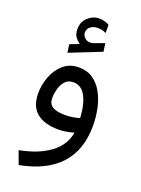

<svg xmlns="http://www.w3.org/2000/svg" viewBox="-169 -729 782 1065"><g transform="rotate(20 222.0 -196.5)"><path d="M170.9 -484.9Q154.3 -497.6 142.6 -514.2Q130.9 -530.8 130.9 -559.6Q130.9 -601.6 159.9 -628.4Q189 -655.3 226.1 -655.3Q258.3 -655.3 285.2 -639.6L285.6 -591.3Q270.5 -599.1 257.3 -601.1Q244.1 -603 232.9 -603Q211.9 -603 194.1 -590.3Q176.3 -577.6 176.3 -553.2Q176.8 -538.1 191.7 -523.7Q206.5 -509.3 233.9 -513.2Q234.9 -513.2 236.1 -513.7Q237.3 -514.2 238.8 -514.6L303.2 -538.1L310.1 -489.7L124 -416L117.2 -463.9ZM396 -83.5Q396 201.7 83 261.7L54.2 184.1Q166.5 162.6 233.4 112.5Q300.3 62.5 312.5 -13.2Q293.9 -7.3 269.5 -2.9Q245.1 1.5 226.6 1.5Q48.3 1.5 48.3 -149.9Q48.3 -200.2 66.9 -249Q85.4 -297.9 122.1 -329.8Q158.7 -361.8 213.4 -361.8Q261.7 -361.8 296.1 -338.1Q330.6 -314.5 352.8 -274.4Q375 -234.4 385.5 -184.8Q396 -135.3 396 -83.5ZM229 -86.9Q272 -86.9 314.5 -99.6Q309.6 -181.6 284.2 -227.8Q258.8 -273.9 212.4 -273.9Q180.2 -273.9 162.4 -252.7Q144.5 -231.4 137.5 -203.1Q130.4 -174.8 130.4 -152.8Q130.4 -117.2 154.8 -102.1Q179.2 -86.9 229 -86.9Z"/></g></svg>

Font: Vazirmatn RD
Style: Regular
Weight: 400
Designer: Saber Rastikerdar
Foundry: Saber Rastikerdar
Version: Version 32.102